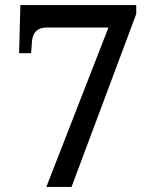

<svg xmlns="http://www.w3.org/2000/svg" viewBox="-20 -734 599 754"><path d="M162 0H261L515 -679V-714H60L55 -525H102L106 -575C110 -608 128 -626 164 -626H406Z"/></svg>

Font: Noto Serif Vithkuqi Medium
Style: Regular
Weight: 500
Version: Version 1.005